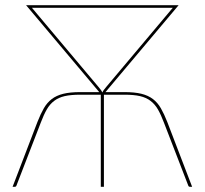

<svg xmlns="http://www.w3.org/2000/svg" viewBox="-20 -720 789 740"><path d="M359.5 -385Q371 -372 374.5 -363.5Q378 -372 389.5 -385L646 -690H103ZM720.5 0H712.5Q707 0 705.5 -5L612 -247Q600.5 -277.5 588.8 -298Q577 -318.5 560.2 -331.2Q543.5 -344 519.8 -349.5Q496 -355 460 -355H380.5V0H368.5V-355H289Q253 -355 229.2 -349.5Q205.5 -344 188.8 -331.2Q172 -318.5 160.2 -298Q148.5 -277.5 137 -247L43.5 -5Q42 0 36.5 0H28.5L124.5 -250.5Q136.5 -281 149 -302.8Q161.5 -324.5 179.5 -338.2Q197.5 -352 223.8 -358.5Q250 -365 289 -365H362.5L80.5 -700H668.5L386.5 -365H460Q499 -365 525.2 -358.5Q551.5 -352 569.5 -338.2Q587.5 -324.5 600 -302.8Q612.5 -281 624.5 -250.5Z"/></svg>

Font: Lato 2
Style: Regular
Weight: 100
Designer: Lukasz Dziedzic with Adam Twardoch and Botio Nikoltchev
Foundry: tyPoland Lukasz Dziedzic
Version: Version 2.015; 2015-08-06; http://www.latofonts.com/